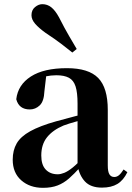

<svg xmlns="http://www.w3.org/2000/svg" viewBox="-20 -884 632 921"><path d="M186 17Q123 17 82 -19Q41 -55 41 -118Q41 -163 60 -196Q79 -229 125 -254.5Q171 -280 249 -302Q288 -313 338.5 -326Q389 -339 429 -349V-323Q389 -313 349 -302Q309 -291 285 -282Q233 -260 205.5 -225.5Q178 -191 178 -138Q178 -93 199.5 -70.5Q221 -48 257 -48Q271 -48 288.5 -55Q306 -62 329.5 -81Q353 -100 385 -136L402 -81H364Q336 -50 311 -28Q286 -6 256.5 5.5Q227 17 186 17ZM469 16Q415 16 387.5 -13.5Q360 -43 352 -92V-95V-387Q352 -440 342.5 -469.5Q333 -499 310.5 -511Q288 -523 250 -523Q225 -523 198.5 -517.5Q172 -512 135 -498L202 -523L193 -446Q191 -398 170.5 -378.5Q150 -359 123 -359Q71 -359 58 -408Q66 -477 128 -517Q190 -557 301 -557Q405 -557 451 -510Q497 -463 497 -357V-91Q497 -60 505 -47.5Q513 -35 528 -35Q540 -35 550 -43Q560 -51 573 -71L591 -58Q572 -19 543 -1.5Q514 16 469 16ZM348 -649 327 -632Q302 -652 274 -673.5Q246 -695 199 -726Q167 -749 149 -769.5Q131 -790 131 -811Q131 -836 148 -850Q165 -864 183 -864Q207 -864 226 -849Q245 -834 263 -801Q291 -746 311 -712Q331 -678 348 -649Z"/></svg>

Font: Noto Serif TC ExtraLight ExtraBold
Style: Regular
Weight: 800
Version: Version 2.002-H1;hotconv 1.1.0;makeotfexe 2.6.0